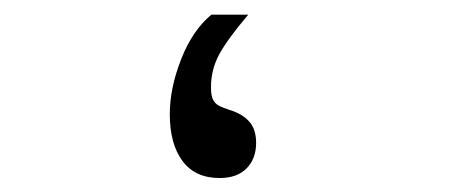

<svg xmlns="http://www.w3.org/2000/svg" viewBox="-20 -252 640 268"><path d="M217 -92.5Q217 -129 232.8 -169.2Q248.5 -209.5 275 -231.5H326.5Q298 -198 286.2 -176.5Q274.5 -155 274.5 -130Q274.5 -119 277.2 -113.2Q280 -107.5 285 -104.8Q290 -102 300.5 -98.5Q318.5 -93 328 -82.2Q337.5 -71.5 337.5 -52.5Q337.5 -30.5 324.2 -17Q311 -3.5 286.5 -3.5Q252.5 -3.5 234.8 -27.2Q217 -51 217 -92.5Z"/></svg>

Font: JuliaMono
Style: Italic
Weight: 400
Italic angle: -9°
Monospace: yes
Designer: cormullion
Foundry: corm
Version: Version 0.057; ttfautohint (v1.8.4)